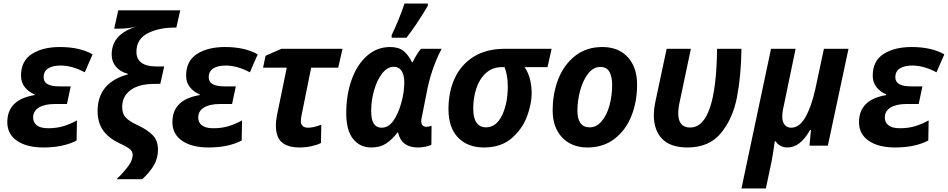

<svg xmlns="http://www.w3.org/2000/svg" viewBox="-20 -818 5322 1078"><path d="M21 -132Q21 -259 174 -284V-288Q140 -302 119 -329Q98 -356 98 -393Q98 -476 159 -515Q220 -554 316 -554Q427 -554 500 -513L456 -412Q385 -450 320 -450Q276 -450 250.5 -434Q225 -418 225 -384Q225 -358 247 -345.5Q269 -333 315 -333H377L356 -234H287Q231 -234 198.5 -214.5Q166 -195 166 -158Q166 -130 187 -114Q208 -98 250 -98Q298 -98 336 -109.5Q374 -121 412 -142L410 -29Q335 10 224 10Q130 10 75.5 -27.5Q21 -65 21 -132Z M725 51Q725 34 711 21Q697 8 654 -12Q588 -43 558 -87Q528 -131 528 -194Q528 -354 697 -400V-404Q655 -415 631 -443.5Q607 -472 607 -512Q607 -628 750 -670Q703 -657 647 -657H621L644 -760H992L970 -663H958Q871 -663 808.5 -630.5Q746 -598 746 -527Q746 -487 774 -466Q802 -445 855 -445H902L880 -347H848Q760 -347 713 -312Q666 -277 666 -218Q666 -180 685 -159Q704 -138 751 -116Q809 -89 838 -58.5Q867 -28 867 23Q867 69 845 108Q823 147 779 188H635Q680 143 702.5 111.5Q725 80 725 51Z M948 -132Q948 -259 1101 -284V-288Q1067 -302 1046 -329Q1025 -356 1025 -393Q1025 -476 1086 -515Q1147 -554 1243 -554Q1354 -554 1427 -513L1383 -412Q1312 -450 1247 -450Q1203 -450 1177.5 -434Q1152 -418 1152 -384Q1152 -358 1174 -345.5Q1196 -333 1242 -333H1304L1283 -234H1214Q1158 -234 1125.5 -214.5Q1093 -195 1093 -158Q1093 -130 1114 -114Q1135 -98 1177 -98Q1225 -98 1263 -109.5Q1301 -121 1339 -142L1337 -29Q1262 10 1151 10Q1057 10 1002.5 -27.5Q948 -65 948 -132Z M1529 -113Q1529 -143 1536 -175L1590 -438H1457L1471 -505L1560 -544H1903L1879 -438H1727L1674 -175Q1669 -152 1669 -139Q1669 -120 1679.5 -110.5Q1690 -101 1709 -101Q1741 -101 1784 -118L1782 -15Q1760 -4 1728 3Q1696 10 1661 10Q1597 10 1563 -18.5Q1529 -47 1529 -113Z M1924 -182Q1924 -286 1954.5 -371Q1985 -456 2041 -505Q2097 -554 2170 -554Q2218 -554 2245.5 -532Q2273 -510 2293 -469H2297Q2325 -525 2344 -544H2460Q2439 -507 2416.5 -447Q2394 -387 2381 -325L2350 -169Q2345 -149 2345 -138Q2345 -123 2352.5 -114.5Q2360 -106 2373 -106Q2389 -106 2403 -112L2402 -5Q2390 1 2369.5 5.5Q2349 10 2326 10Q2234 10 2215 -74H2212Q2181 -34 2147.5 -12Q2114 10 2065 10Q2000 10 1962 -38.5Q1924 -87 1924 -182ZM2233 -240Q2250 -301 2250 -355Q2250 -396 2235 -419.5Q2220 -443 2191 -443Q2155 -443 2126 -406Q2097 -369 2080.5 -311.5Q2064 -254 2064 -194Q2064 -147 2078.5 -124Q2093 -101 2123 -101Q2160 -101 2187.5 -138.5Q2215 -176 2233 -240ZM2179 -621Q2196 -655 2217 -706Q2238 -757 2251 -798H2382V-785Q2315 -673 2262 -606H2179Z M2498 -205Q2498 -304 2534 -380.5Q2570 -457 2641 -500.5Q2712 -544 2814 -544H3077L3054 -441H2925Q2943 -417 2954 -379Q2965 -341 2965 -292Q2965 -235 2939 -164.5Q2913 -94 2853 -42Q2793 10 2697 10Q2605 10 2551.5 -46Q2498 -102 2498 -205ZM2831 -333Q2831 -394 2813 -441H2797Q2745 -441 2708.5 -408Q2672 -375 2654.5 -322Q2637 -269 2637 -208Q2637 -156 2655.5 -129.5Q2674 -103 2708 -103Q2766 -103 2798.5 -170Q2831 -237 2831 -333Z M3083 -197Q3083 -294 3115 -375Q3147 -456 3210 -505Q3273 -554 3362 -554Q3452 -554 3504.5 -497.5Q3557 -441 3557 -342Q3557 -248 3525.5 -168Q3494 -88 3431 -39Q3368 10 3278 10Q3190 10 3136.5 -46Q3083 -102 3083 -197ZM3417 -343Q3417 -388 3401.5 -415Q3386 -442 3351 -442Q3311 -442 3282 -404.5Q3253 -367 3237.5 -310Q3222 -253 3222 -197Q3222 -103 3291 -103Q3328 -103 3357 -136Q3386 -169 3401.5 -224Q3417 -279 3417 -343Z M3651 -171Q3651 -207 3661 -253L3723 -544H3859L3797 -250Q3788 -211 3788 -182Q3788 -102 3855 -102Q4001 -102 4006 -544H4143Q4141 -393 4118 -273Q4095 -153 4028.5 -71.5Q3962 10 3840 10Q3745 10 3698 -38Q3651 -86 3651 -171Z M4309 -544H4447L4381 -226Q4372 -189 4372 -163Q4372 -134 4385.5 -117.5Q4399 -101 4422 -101Q4468 -101 4501.5 -159Q4535 -217 4557 -315L4606 -544H4744L4628 0H4525L4533 -88H4528Q4473 10 4402 10Q4380 10 4362 0.5Q4344 -9 4335 -25H4330Q4322 34 4313 84L4280 240H4143Z M4803 -132Q4803 -259 4956 -284V-288Q4922 -302 4901 -329Q4880 -356 4880 -393Q4880 -476 4941 -515Q5002 -554 5098 -554Q5209 -554 5282 -513L5238 -412Q5167 -450 5102 -450Q5058 -450 5032.5 -434Q5007 -418 5007 -384Q5007 -358 5029 -345.5Q5051 -333 5097 -333H5159L5138 -234H5069Q5013 -234 4980.5 -214.5Q4948 -195 4948 -158Q4948 -130 4969 -114Q4990 -98 5032 -98Q5080 -98 5118 -109.5Q5156 -121 5194 -142L5192 -29Q5117 10 5006 10Q4912 10 4857.5 -27.5Q4803 -65 4803 -132Z"/></svg>

Font: Noto Sans Display
Style: Bold Italic
Weight: 700
Italic angle: -12°
Designer: Monotype Design team
Foundry: Monotype Imaging Inc.
Version: Version 1.000